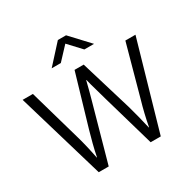

<svg xmlns="http://www.w3.org/2000/svg" viewBox="-183 -1023 1196 1201"><g transform="rotate(-30 415.5 -422.0)"><path d="M386 -844H445L570 -710H500L415 -801L330 -710H264ZM82 -630 188 -259Q199 -222 210 -175Q221 -128 229 -86H231Q239 -128 251 -174.5Q263 -221 274 -259L383 -630H449L561 -259Q572 -221 583.5 -175Q595 -129 605 -86H607Q615 -130 626 -176Q637 -222 648 -259L750 -630H823L642 0H569L460 -378Q449 -420 437 -460Q425 -500 416 -538H414Q406 -504 397 -471Q388 -438 379 -405L266 0H194L8 -630Z"/></g></svg>

Font: Mukta Malar Light
Style: Regular
Weight: 300
Designer: Aadarsh Rajan, Girish Dalvi, Yashodeep Gholap
Foundry: Ek Type
Version: Version 2.538;PS 1.000;hotconv 16.6.51;makeotf.lib2.5.65220;